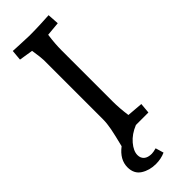

<svg xmlns="http://www.w3.org/2000/svg" viewBox="-299 -737 978 978"><g transform="rotate(-45 190.0 -248.5)"><path d="M46 122Q46 67 101 25Q117 -38 124 -74Q131 -110 131 -140V-565Q131 -583 122 -641L47 -653L52 -710Q67 -709 104 -707.5Q141 -706 168 -705Q207 -705 252 -707Q297 -709 310 -710L314 -648L238 -641Q230 -585 230 -535V-170Q230 -119 238 -63L324 -56L319 0H229Q182 19 154 52Q126 85 126 114Q126 136 140.5 148.5Q155 161 183 161Q194 161 216 155L229 199Q198 213 161 213Q115 213 80.5 191Q46 169 46 122Z"/></g></svg>

Font: Andada Pro Medium
Style: Regular
Weight: 500
Designer: Carolina Giovagnoli
Foundry: Huerta Tipografica
Version: Version 3.005; ttfautohint (v1.8.4)